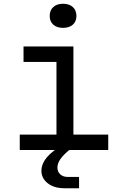

<svg xmlns="http://www.w3.org/2000/svg" viewBox="-20 -797 640 1020"><path d="M322 203Q267 203 233.5 176.5Q200 150 200 110Q200 81 219 52Q238 23 285 -10H360L349 -1Q315 27 300 49.5Q285 72 285 93Q285 115 300 129Q315 143 340 143H400V203ZM85 0V-82H280V-468H105V-550H370V-82H555V0ZM315 -649Q282 -649 263 -666Q244 -683 244 -712Q244 -742 263 -759.5Q282 -777 315 -777Q348 -777 367 -759.5Q386 -742 386 -712Q386 -683 367 -666Q348 -649 315 -649Z"/></svg>

Font: JetBrains Mono
Style: Regular
Weight: 400
Monospace: yes
Designer: Philipp Nurullin, Konstantin Bulenkov
Foundry: JetBrains
Version: Version 2.305